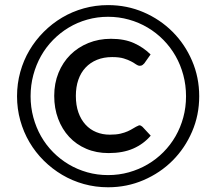

<svg xmlns="http://www.w3.org/2000/svg" viewBox="-20 -746 870 772"><path d="M539 -242Q543 -242.5 546.8 -240.5Q550.5 -238.5 553 -236L586 -200.5Q557.5 -167 516 -148.8Q474.5 -130.5 416.5 -130.5Q367 -130.5 326.8 -147.8Q286.5 -165 258 -195.8Q229.5 -226.5 213.8 -268.5Q198 -310.5 198 -360.5Q198 -411 215.2 -453.2Q232.5 -495.5 263 -525.8Q293.5 -556 335.2 -573Q377 -590 426 -590Q480.5 -590 519 -572.5Q557.5 -555 585.5 -527L560 -491Q557.5 -488 553.2 -484.8Q549 -481.5 542.5 -481.5Q535 -481.5 527.2 -487Q519.5 -492.5 507.5 -499Q495.5 -505.5 477.5 -511Q459.5 -516.5 431 -516.5Q397 -516.5 370 -505.5Q343 -494.5 324 -474.2Q305 -454 295 -425.2Q285 -396.5 285 -360.5Q285 -323 295.2 -294Q305.5 -265 323.8 -245Q342 -225 367 -214.8Q392 -204.5 421.5 -204.5Q447 -204.5 464 -208.5Q481 -212.5 493.8 -218.2Q506.5 -224 516.8 -230.5Q527 -237 539 -242ZM48.5 -359Q48.5 -409.5 61.5 -456.5Q74.5 -503.5 98.5 -544Q122.5 -584.5 156 -618Q189.5 -651.5 230 -675.5Q270.5 -699.5 317.2 -712.5Q364 -725.5 414.5 -725.5Q490.5 -725.5 557.2 -696.8Q624 -668 673.8 -618.2Q723.5 -568.5 752.2 -501.8Q781 -435 781 -359Q781 -283 752.2 -216.5Q723.5 -150 673.8 -100.2Q624 -50.5 557.2 -21.8Q490.5 7 414.5 7Q364 7 317.2 -6Q270.5 -19 230 -43Q189.5 -67 156 -100.2Q122.5 -133.5 98.5 -174.2Q74.5 -215 61.5 -261.8Q48.5 -308.5 48.5 -359ZM103 -359Q103 -315 114 -274.2Q125 -233.5 145 -198.2Q165 -163 193.5 -134.2Q222 -105.5 256.5 -85Q291 -64.5 331 -53.2Q371 -42 414.5 -42Q458 -42 498.2 -53.2Q538.5 -64.5 573.5 -85Q608.5 -105.5 637 -134.2Q665.5 -163 685.8 -198.2Q706 -233.5 717 -274Q728 -314.5 728 -359Q728 -403.5 717 -444.5Q706 -485.5 685.8 -521Q665.5 -556.5 637 -585.5Q608.5 -614.5 573.5 -635.2Q538.5 -656 498.2 -667.2Q458 -678.5 414.5 -678.5Q371 -678.5 331 -667.2Q291 -656 256.5 -635.2Q222 -614.5 193.5 -585.5Q165 -556.5 145 -521Q125 -485.5 114 -444.5Q103 -403.5 103 -359Z"/></svg>

Font: TypoPRO Lato
Style: Regular
Weight: 500
Designer: Lukasz Dziedzic with Adam Twardoch and Botio Nikoltchev
Foundry: tyPoland Lukasz Dziedzic
Version: Version 2.010; 2014-09-01; http://www.latofonts.com/